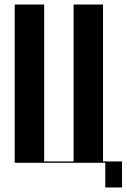

<svg xmlns="http://www.w3.org/2000/svg" viewBox="-20 -719 559 848"><path d="M45 0H435V-699H305V-6H175V-699H45ZM421 0H445V109H519V-6H421Z"/></svg>

Font: Moniqa Black
Style: Regular
Weight: 900
Designer: Rajesh Rajput
Foundry: Rajesh Rajput
Version: Version 1.000